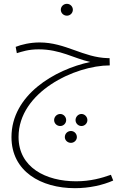

<svg xmlns="http://www.w3.org/2000/svg" viewBox="-20 -590 668 1004"><path d="M330 -508C347 -508 361 -522 361 -539C361 -556 347 -570 330 -570C312 -570 298 -556 298 -539C298 -522 312 -508 330 -508ZM372 394C447 394 518 378 572 354L560 324C512 341 453 358 378 358C220 358 77 286 77 126C77 -109 372 -248 554 -248L553 -286H544C415 -289 323 -368 187 -368C138 -368 92 -357 62 -345L68 -312C95 -320 128 -332 182 -332C296 -332 365 -285 452 -266C265 -226 40 -93 40 127C40 306 194 394 372 394ZM295 69C312 69 326 55 326 38C326 21 312 6 295 6C277 6 263 21 263 38C263 55 277 69 295 69ZM406 69C423 69 437 55 437 38C437 21 423 6 406 6C389 6 375 21 375 38C375 55 389 69 406 69ZM351 157C368 157 382 143 382 127C382 109 368 95 351 95C333 95 319 109 319 127C319 143 333 157 351 157Z"/></svg>

Font: Noto Sans Arabic ExtLt
Style: Regular
Weight: 200
Designer: Monotype Design Team, Nadine Chahine, Nizar Qandah and Khaled Hosny
Foundry: Monotype Imaging Inc.
Version: Version 2.012